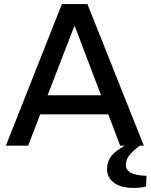

<svg xmlns="http://www.w3.org/2000/svg" viewBox="-20 -720 744 949"><path d="M9 0 286 -700H412L691 0H574L350 -590H347L119 0ZM162 -155V-249H534V-155ZM643 209Q577 209 543 183Q509 157 509 116Q509 86 523.5 61Q538 36 577 12L616 -12H681V-7Q642 20 622 44Q602 68 602 95Q602 120 625.5 133.5Q649 147 704 149L702 202Q693 204 678.5 206.5Q664 209 643 209Z"/></svg>

Font: REM
Style: Regular
Weight: 400
Designer: Octavio Pardo
Foundry: Ashler Design
Version: Version 1.005;gftools[0.9.28]